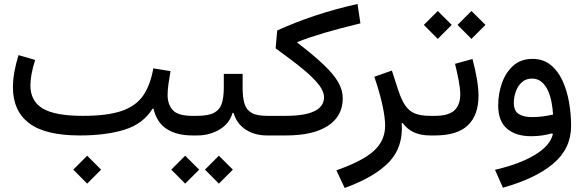

<svg xmlns="http://www.w3.org/2000/svg" viewBox="-20 -685 2953 971"><path d="M842.3 -325.2Q835.9 -288.1 831.8 -258.8Q827.6 -229.5 827.6 -204.1Q827.6 -157.7 853.5 -128.4Q879.4 -99.1 953.6 -99.1H954.1V0H953.6Q874 0 823.5 -32.5Q772.9 -64.9 756.3 -135.3H751.5Q703.6 -58.1 609.6 -29.1Q515.6 0 384.3 0Q208 0 126.7 -62.3Q45.4 -124.5 45.4 -243.2Q45.4 -315.9 73.7 -406.2L157.7 -381.8Q133.8 -306.2 133.8 -252.9Q133.8 -173.8 195.8 -136.5Q257.8 -99.1 399.4 -99.1Q521.5 -99.1 594 -123.5Q666.5 -147.9 703.4 -200.9Q740.2 -253.9 755.4 -339.4ZM350.6 172.9 420.9 102.5 491.2 172.9 420.9 243.7Z M1207 -241.2Q1207 -192.9 1216.3 -161.4Q1225.6 -129.9 1252.2 -114.5Q1278.8 -99.1 1331.5 -99.1H1362.8V0H1330.1Q1268.1 0 1222.4 -29.8Q1176.8 -59.6 1161.1 -114.3H1156.2Q1140.6 -59.6 1090.1 -29.8Q1039.6 0 977.1 0H954.1Q938 0 938 -49.8Q938 -99.1 954.1 -99.1H977.1Q1033.7 -99.1 1062.7 -114.7Q1091.8 -130.4 1101.8 -161.9Q1111.8 -193.4 1111.8 -241.2V-311.5H1207ZM846.2 172.9 916.5 102.5 987.3 172.9 916.5 243.7ZM1016.6 172.9 1086.9 102.5 1157.7 172.9 1086.9 243.7Z M1788.1 -665 1802.7 -566.9Q1695.3 -541 1618.9 -518.3Q1542.5 -495.6 1484.4 -472.7L1483.9 -468.8Q1566.4 -405.8 1616.7 -357.9Q1667 -310.1 1690.2 -269.8Q1713.4 -229.5 1713.4 -188Q1713.4 -97.7 1638.7 -48.8Q1564 0 1425.3 0H1362.8Q1354.5 0 1350.6 -11.5Q1346.7 -22.9 1346.7 -49.8Q1346.7 -76.2 1350.6 -87.6Q1354.5 -99.1 1362.8 -99.1H1423.3Q1618.7 -99.1 1618.7 -193.4Q1618.7 -221.2 1594 -254.4Q1569.3 -287.6 1515.6 -332.5Q1461.9 -377.4 1374 -440.4L1381.8 -530.8Q1470.2 -571.3 1572.5 -605.5Q1674.8 -639.6 1788.1 -665Z M1873 -296.9 1961.9 -328.1 1994.1 -229Q2009.8 -180.7 2029.1 -152.1Q2048.3 -123.5 2078.1 -111.3Q2107.9 -99.1 2155.8 -99.1H2156.2V0H2155.8Q2061 0 2016.6 -63L2011.7 -61.5Q2020 58.6 1947.5 134.5Q1875 210.4 1723.1 265.6L1681.2 176.3Q1814 129.9 1870.8 77.9Q1927.7 25.9 1927.7 -49.3Q1927.7 -92.3 1913.3 -156.7Q1898.9 -221.2 1873 -296.9Z M2369.6 -386.7Q2383.8 -333 2391.8 -285.6Q2399.9 -238.3 2399.9 -200.7Q2399.9 -103 2346.4 -51.5Q2293 0 2179.2 0H2156.2Q2140.1 0 2140.1 -49.8Q2140.1 -99.1 2156.2 -99.1H2179.2Q2248 -99.1 2277.8 -126.5Q2307.6 -153.8 2307.6 -208.5Q2307.6 -235.8 2300.3 -275.1Q2293 -314.5 2281.2 -362.3ZM2123.5 -559.1 2193.8 -629.4 2264.6 -559.1 2193.8 -488.3ZM2293.9 -559.1 2364.3 -629.4 2435.1 -559.1 2364.3 -488.3Z M2775.9 -5.9 2772.5 -10.7Q2750 -4.4 2722.9 -0.2Q2695.8 3.9 2666.5 3.9Q2588.4 3.9 2543.9 -34.4Q2499.5 -72.8 2499.5 -151.9Q2499.5 -211.4 2518.6 -265.1Q2537.6 -318.8 2575.9 -353Q2614.3 -387.2 2672.9 -387.2Q2726.6 -387.2 2763.9 -357.4Q2801.3 -327.6 2824.2 -278.1Q2847.2 -228.5 2857.7 -168.5Q2868.2 -108.4 2868.2 -48.3Q2868.2 65.9 2778.8 141.8Q2689.5 217.8 2523.4 264.2L2483.4 173.8Q2607.4 145 2684.6 98.6Q2761.7 52.2 2775.9 -5.9ZM2776.9 -105.5Q2775.4 -135.3 2769.5 -167Q2763.7 -198.7 2751.5 -226.1Q2739.3 -253.4 2719.2 -270.5Q2699.2 -287.6 2670.4 -287.6Q2639.6 -287.6 2619.1 -269Q2598.6 -250.5 2588.6 -222.2Q2578.6 -193.8 2578.6 -164.6Q2578.6 -124 2603.3 -108.4Q2627.9 -92.8 2669.9 -92.8Q2700.2 -92.8 2727.1 -96.7Q2753.9 -100.6 2776.9 -105.5Z"/></svg>

Font: Estedad-FD Medium
Style: Regular
Weight: 500
Designer: Amin Abedi
Version: Version 7.3